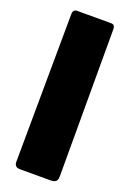

<svg xmlns="http://www.w3.org/2000/svg" viewBox="-144 -794 572 846"><g transform="rotate(20 142.0 -371.0)"><path d="M242 -29Q242 -13 234 -6.5Q226 0 209 0H67Q40 0 40 -25L45 -719Q45 -742 64 -742H224Q242 -742 242 -721Z"/></g></svg>

Font: Libre Franklin Black
Style: Regular
Weight: 900
Designer: Pablo Impallari, Rodrigo Fuenzalida, Nhung Nguyen
Foundry: Impallari Type
Version: Version 3.000